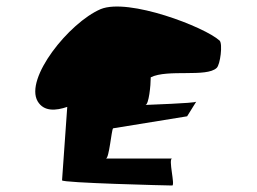

<svg xmlns="http://www.w3.org/2000/svg" viewBox="-20 -875 790 591"><path d="M96 -563C115 -531 152 -534 187 -546C179 -432 171 -320 171 -320C169 -312 497 -304 510 -304C520 -304 497 -387 510 -387H306C316 -387 323 -474 328 -480L556 -517L584 -562C577 -557 441 -553 428 -552C438 -554 444 -611 444 -637C496 -663 616 -636 647 -666C658 -676 666 -740 656 -750C610 -792 376 -882 290 -847C192 -805 55 -633 96 -563ZM584 -562C584 -562 584 -563 584 -563C584 -563 584 -562 584 -562Z"/></svg>

Font: Ampere
Style: SuExt
Weight: 400
Version: Version 1